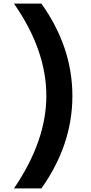

<svg xmlns="http://www.w3.org/2000/svg" viewBox="-20 -909 510 1080"><path d="M58.6 150.9Q240.7 -117.2 240.7 -369.1Q240.7 -627.9 58.6 -888.7H212.9Q387.2 -644 387.2 -369.6Q387.2 -94.7 212.9 150.9Z"/></svg>

Font: New Shape
Style: Bold
Weight: 700
Designer: Wojciech Kalinowski "wmk69" (wmk69@o2.pl)
Foundry: Wojciech Kalinowski "wmk69" (wmk69@o2.pl)
Version: Version 2.1.1; 2021-05-14